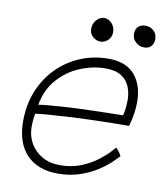

<svg xmlns="http://www.w3.org/2000/svg" viewBox="-79 -769 704 821"><g transform="rotate(10 273.0 -359.0)"><path d="M478 -133Q468.5 -122 447.5 -102.2Q426.5 -82.5 394.8 -62.2Q363 -42 320.8 -27.8Q278.5 -13.5 226.5 -13.5Q140 -13.5 91.2 -64Q42.5 -114.5 42.5 -209.5Q42.5 -281 66.8 -340.5Q91 -400 134 -443.5Q177 -487 234 -511Q291 -535 357 -535Q433 -535 470.8 -490.8Q508.5 -446.5 508.5 -373Q508.5 -348 504.5 -322.8Q500.5 -297.5 492.5 -267.5Q489 -267.5 471.8 -267.2Q454.5 -267 428.5 -266.8Q402.5 -266.5 372.8 -265.8Q343 -265 314.5 -264Q278.5 -263 233.5 -260.5Q188.5 -258 148.5 -255Q108.5 -252 88 -249Q82.5 -225.5 82.5 -190.5Q82.5 -152.5 100.5 -120.8Q118.5 -89 151.5 -69.8Q184.5 -50.5 229.5 -50.5Q280 -50.5 320.5 -67Q361 -83.5 390.2 -105.8Q419.5 -128 435.8 -146Q452 -164 454 -166.5Q456.5 -164 460.2 -159.8Q464 -155.5 468 -150.5Q472 -145.5 474.8 -141Q477.5 -136.5 478 -133ZM94 -289Q111 -292 146.8 -295Q182.5 -298 230 -300.8Q277.5 -303.5 329 -304.5Q359.5 -305.5 388.2 -306Q417 -306.5 436.8 -307Q456.5 -307.5 459 -307.5Q463 -321 465 -339.5Q467 -358 467 -375.5Q467 -405 456.5 -431.8Q446 -458.5 420.8 -475.2Q395.5 -492 351 -492Q296.5 -492 241.8 -469.5Q187 -447 146.8 -402Q106.5 -357 94 -289ZM309 -601Q291 -601 275.8 -614Q260.5 -627 260.5 -648.5Q260.5 -672 275.5 -687.8Q290.5 -703.5 308 -703.5Q326.5 -703.5 341 -687.8Q355.5 -672 355.5 -649Q355.5 -628.5 341 -614.8Q326.5 -601 309 -601ZM497 -609Q476 -609 460.2 -623.2Q444.5 -637.5 444.5 -659.5Q444.5 -680.5 456.8 -691Q469 -701.5 487.5 -701.5Q508.5 -701.5 523.2 -688Q538 -674.5 538 -652.5Q538 -638.5 532.8 -628.8Q527.5 -619 518.5 -614Q509.5 -609 497 -609Z"/></g></svg>

Font: Grandstander Thin
Style: Italic
Weight: 100
Italic angle: -15°
Designer: Tyler Finck
Foundry: Etcetera Type Co
Version: Version 1.200